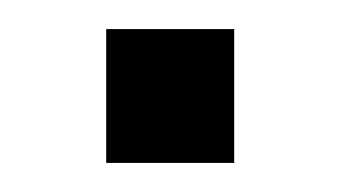

<svg xmlns="http://www.w3.org/2000/svg" viewBox="-20 -112 234 132"><path d="M53 -92H141V0H53Z"/></svg>

Font: D-DIN
Style: Regular
Weight: 400
Designer: Charles Nix
Foundry: Datto Inc.
Version: Version 1.00